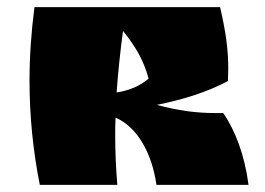

<svg xmlns="http://www.w3.org/2000/svg" viewBox="-20 -520 746 540"><path d="M421 -225C496 -240 565 -262 621 -292C621 -304 622 -315 622 -326C622 -383 615 -430 599 -500H77C68 -432 63 -362 63 -293C63 -194 73 -95 92 0H310C306 -47 304 -93 304 -140C304 -156 304 -172 305 -189C363 -165 407 -93 420 0H679C668 -84 642 -152 608 -202H587C531 -202 481 -209 421 -225ZM326 -433C361 -389 383 -353 398 -299C374 -278 342 -265 308 -260C312 -316 318 -374 326 -433Z"/></svg>

Font: Ruslan Display
Style: Regular
Weight: 400
Designer: Denis Masharov, Vladimir Rabdu
Foundry: Denis Masharov, Vladimir Rabdu
Version: Version 1.001